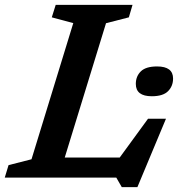

<svg xmlns="http://www.w3.org/2000/svg" viewBox="-42 -727 736 786"><path d="M392 -632 223 -82H448L564 -241H637.5L520.5 39H456.5L434 0H-22.5L-7 -51L87 -75L258 -632.5L170 -656L186 -707H500.5L485.5 -656ZM579.5 -333Q514 -333 514 -383.5Q514 -414.5 534.5 -434.8Q555 -455 601 -455Q666.5 -455 666.5 -405.5Q666.5 -374.5 646 -353.8Q625.5 -333 579.5 -333Z"/></svg>

Font: Newsreader Caption Medium
Style: Italic
Weight: 500
Italic angle: -17°
Designer: Hugues Gentile
Foundry: Production Type
Version: Version 1.001